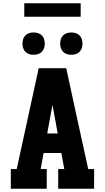

<svg xmlns="http://www.w3.org/2000/svg" viewBox="-20 -1151 640 1171"><path d="M46 0V-120H82L216 -735H384L437 -490L518 -120H554V0H335V-120H372L354 -218H246L228 -120H265V0ZM268 -337H332L304 -490Q303 -495 302 -500Q301 -505 300 -510Q299 -505 298 -500Q297 -495 296 -490ZM415 -817Q401 -817 388 -821Q375 -825 365 -835Q355 -845 351 -858Q347 -871 347 -885Q347 -899 351 -912Q355 -925 365 -935Q375 -945 388 -949Q401 -953 415 -953Q429 -953 442 -949Q455 -945 465 -935Q475 -925 479 -912Q483 -899 483 -885Q483 -871 479 -858Q475 -845 465 -835Q455 -825 442 -821Q429 -817 415 -817ZM185 -817Q171 -817 158 -821Q145 -825 135 -835Q125 -845 121 -858Q117 -871 117 -885Q117 -899 121 -912Q125 -925 135 -935Q145 -945 158 -949Q171 -953 185 -953Q199 -953 212 -949Q225 -945 235 -935Q245 -925 249 -912Q253 -899 253 -885Q253 -871 249 -858Q245 -845 235 -835Q225 -825 212 -821Q199 -817 185 -817ZM128 -1049V-1131H472V-1049Z"/></svg>

Font: Iosevka Etoile Heavy
Style: Regular
Weight: 900
Designer: Belleve Invis
Foundry: Belleve Invis
Version: Version 22.1.2; ttfautohint (v1.8.4)